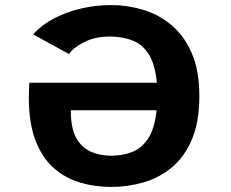

<svg xmlns="http://www.w3.org/2000/svg" viewBox="-20 -726 915 759"><path d="M420 13Q355.5 13 296.8 -4.2Q238 -21.5 192.2 -62Q146.5 -102.5 120.2 -170.8Q94 -239 94 -340.5Q94 -350.5 94.5 -369.5Q95 -388.5 96 -399H600Q593.5 -470.5 569 -510Q544.5 -549.5 505.8 -565.2Q467 -581 417 -581.5Q356 -582 311.5 -559Q267 -536 253.5 -512L111 -590Q144.5 -627.5 194.2 -653.5Q244 -679.5 302.5 -692.8Q361 -706 420 -706Q481.5 -706 542.8 -688.2Q604 -670.5 655 -629.2Q706 -588 737 -518.5Q768 -449 768 -346Q768 -243 738.2 -173.8Q708.5 -104.5 658.5 -63.5Q608.5 -22.5 546.5 -4.8Q484.5 13 420 13ZM420 -110.5Q464.5 -110.5 502.5 -125.2Q540.5 -140 566 -179Q591.5 -218 599 -290H260V-286Q260 -219 281.5 -180.5Q303 -142 339.5 -126.2Q376 -110.5 420 -110.5Z"/></svg>

Font: Trispace SemiExpanded
Style: Bold
Weight: 700
Width: 6
Designer: Tyler Finck
Foundry: Etcetera Type Company
Version: Version 1.210; ttfautohint (v1.8.3)